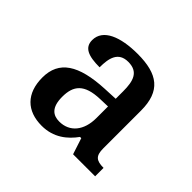

<svg xmlns="http://www.w3.org/2000/svg" viewBox="-96 -824 548 548"><g transform="rotate(45 178.0 -549.5)"><path d="M128 -380C176 -380 207 -406 228 -435H233L249 -386H338V-420C308 -420 298 -429 298 -459V-611C298 -690 258 -719 177 -719C108 -719 57 -699 57 -655C57 -625 81 -615 127 -615C127 -652 134 -684 174 -684C215 -684 223 -655 223 -614V-584L180 -582C80 -577 32 -546 32 -479C32 -415 68 -380 128 -380ZM155 -424C130 -424 111 -437 111 -480C111 -525 130 -550 192 -552L223 -553V-506C223 -456 197 -424 155 -424Z"/></g></svg>

Font: Noto Serif Devanagari SemiCondensed
Style: Regular
Weight: 400
Width: 4
Designer: Universal Thirst, Indian Type Foundry and the Monotype Design Team
Foundry: Monotype Imaging Inc.
Version: Version 2.004